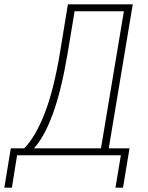

<svg xmlns="http://www.w3.org/2000/svg" viewBox="-63 -718 683 888"><path d="M-13 -32H49Q101 -85 143.5 -193.5Q186 -302 215 -478L251 -698H551L440 -32H536L506 150H471L496 0H16L-8 150H-43ZM404 -32 510 -666H282L250 -473Q221 -300 181.5 -192Q142 -84 94 -32Z"/></svg>

Font: IBM Plex Mono ExtraLight
Style: Italic
Weight: 200
Italic angle: -9°
Monospace: yes
Designer: Mike Abbink, Paul van der Laan, Pieter van Rosmalen
Foundry: Bold Monday
Version: Version 2.3